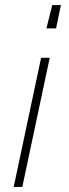

<svg xmlns="http://www.w3.org/2000/svg" viewBox="-20 -736 271 757"><path d="M220 -716 201 -624H163L186 -716ZM176 -508 68 1H34L142 -508Z"/></svg>

Font: Raleway ExtraLight
Style: Italic
Weight: 200
Italic angle: -12°
Designer: Matt McInerney, Pablo Impallari, Rodrigo Fuenzalida
Foundry: Matt McInerney, Pablo Impallari, Rodrigo Fuenzalida
Version: Version 4.026